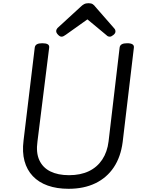

<svg xmlns="http://www.w3.org/2000/svg" viewBox="-20 -1160 903 1199"><path d="M408 19Q335 19 278.5 -1Q222 -21 185 -60Q148 -99 133 -154.5Q118 -210 127 -282L197 -863Q199 -877 210.5 -883.5Q222 -890 244 -890Q267 -890 278 -883.5Q289 -877 287 -862L214 -277Q204 -207 225.5 -160Q247 -113 294.5 -89.5Q342 -66 411 -66Q483 -66 535 -91Q587 -116 618.5 -163.5Q650 -211 658 -277L727 -863Q729 -877 740.5 -883.5Q752 -890 774 -890Q820 -890 816 -862L746 -273Q734 -180 690.5 -115Q647 -50 575.5 -15.5Q504 19 408 19ZM364 -931Q354 -931 342.5 -943Q331 -955 331 -965Q331 -971 333 -975.5Q335 -980 339 -985L484 -1118Q494 -1128 505 -1134Q516 -1140 533 -1140Q550 -1140 559.5 -1133.5Q569 -1127 576 -1117L694 -982Q699 -976 700 -971.5Q701 -967 701 -963Q701 -952 688 -941.5Q675 -931 666 -931Q657 -931 651 -935Q645 -939 638 -946L526 -1039L391 -943Q384 -938 377.5 -934.5Q371 -931 364 -931Z"/></svg>

Font: Playwrite GB S
Style: Italic
Weight: 400
Italic angle: -7°
Designer: Veronika Burian, José Scaglione
Foundry: TypeTogether
Version: Version 1.000